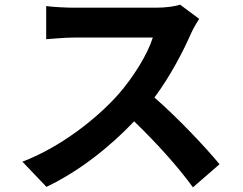

<svg xmlns="http://www.w3.org/2000/svg" viewBox="-20 -759 1040 823"><path d="M752 -739C732 -732 692 -726 648 -726H296C266 -726 205 -729 178 -733V-591C199 -592 254 -598 296 -598H635C613 -527 552 -428 486 -353C392 -248 237 -127 76 -66L179 42C316 -23 449 -127 555 -239C649 -148 742 -46 807 44L921 -55C862 -127 741 -255 642 -341C709 -431 765 -538 799 -616C808 -636 826 -667 834 -678Z"/></svg>

Font: Noto Sans CJK JP Bold
Style: Regular
Weight: 700
Designer: Ryoko NISHIZUKA (kana & ideographs); Paul D. Hunt (Latin, Greek & Cyrillic); Wenlong ZHANG (bopomofo); Sandoll Communica
Foundry: Adobe Systems Incorporated
Version: Version 1.004;PS 1.004;hotconv 1.0.82;makeotf.lib2.5.63406